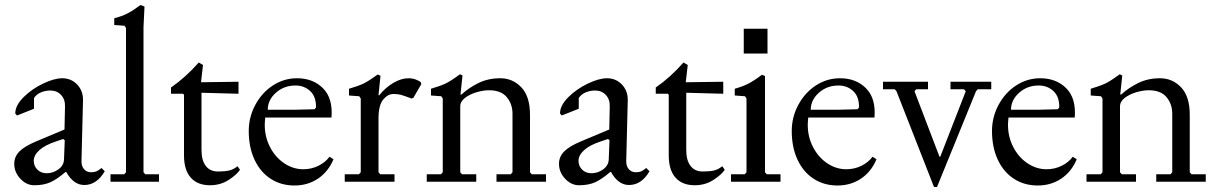

<svg xmlns="http://www.w3.org/2000/svg" viewBox="-20 -727 4858 768"><path d="M37 -72Q37 -100 57.5 -121Q78 -142 126 -162L238 -209L240 -301Q241 -329 224.5 -347Q208 -365 181 -365Q163 -365 145 -358Q127 -351 116 -335V-292L48 -265L41 -273Q41 -305 74 -338Q107 -371 152 -392.5Q197 -414 229 -414Q265 -414 289 -388.5Q313 -363 312 -325L306 -85Q305 -64 315.5 -51Q326 -38 345 -38Q357 -38 365.5 -41.5Q374 -45 386 -55L399 -42Q367 13 317 13Q274 13 245 -39H242Q208 -10 181.5 2Q155 14 117 14Q86 14 61.5 -12Q37 -38 37 -72ZM236 -89 239 -166 233 -171 206 -162Q160 -147 137.5 -126.5Q115 -106 115 -84Q115 -63 129.5 -48.5Q144 -34 167 -34Q192 -34 213.5 -49.5Q235 -65 236 -89Z M484 -615 478 -624 437 -627V-654Q468 -662 489.5 -673Q511 -684 542 -707L558 -701L554 -618V-38L561 -30H616V0H422V-30H477L484 -38Z M716 -105V-348L712 -352H664V-377Q722 -417 775 -477L792 -467L784 -398L934 -400V-352L786 -356V-127Q786 -86 803 -63.5Q820 -41 852 -41Q880 -41 896.5 -45Q913 -49 926 -59L930 -62L940 -48Q928 -29 895 -7.5Q862 14 820 14Q770 14 743 -16.5Q716 -47 716 -105Z M975 -203Q975 -259 1001.5 -308Q1028 -357 1072 -385.5Q1116 -414 1168 -414Q1232 -414 1272 -374Q1312 -334 1306 -257H1041Q1039 -237 1039 -228Q1039 -179 1060.5 -138Q1082 -97 1117.5 -73.5Q1153 -50 1193 -50Q1226 -50 1254 -64Q1282 -78 1298 -100L1314 -90Q1293 -40 1252 -12.5Q1211 15 1158 15Q1104 15 1062.5 -12Q1021 -39 998 -88.5Q975 -138 975 -203ZM1157 -288 1238 -290 1244 -297Q1245 -340 1221 -362.5Q1197 -385 1162 -385Q1116 -385 1083.5 -356Q1051 -327 1051 -288Z M1359 0V-30H1416L1423 -38V-333L1417 -342L1376 -345V-372Q1414 -383 1434.5 -393Q1455 -403 1491 -429L1502 -424L1494 -346H1497Q1522 -377 1553.5 -395.5Q1585 -414 1614 -414Q1629 -414 1643 -409Q1657 -404 1664 -397L1665 -390L1633 -335L1626 -333Q1594 -345 1582.5 -348Q1571 -351 1554 -351Q1531 -351 1512.5 -328.5Q1494 -306 1494 -252V-38L1501 -30H1558V0Z M1687 0V-30H1744L1751 -38V-333L1745 -342L1704 -345V-372Q1741 -383 1761.5 -392.5Q1782 -402 1820 -430L1830 -425L1822 -349H1826Q1854 -375 1893 -394.5Q1932 -414 1981 -414Q2031 -414 2065.5 -377.5Q2100 -341 2100 -268V-38L2107 -30H2164V0H1966V-30H2023L2030 -38V-272Q2030 -311 2007 -338.5Q1984 -366 1936 -366Q1913 -366 1886 -358Q1859 -350 1840 -335.5Q1821 -321 1821 -301V-38L1828 -30H1885V0Z M2216 -72Q2216 -100 2236.5 -121Q2257 -142 2305 -162L2417 -209L2419 -301Q2420 -329 2403.5 -347Q2387 -365 2360 -365Q2342 -365 2324 -358Q2306 -351 2295 -335V-292L2227 -265L2220 -273Q2220 -305 2253 -338Q2286 -371 2331 -392.5Q2376 -414 2408 -414Q2444 -414 2468 -388.5Q2492 -363 2491 -325L2485 -85Q2484 -64 2494.5 -51Q2505 -38 2524 -38Q2536 -38 2544.5 -41.5Q2553 -45 2565 -55L2578 -42Q2546 13 2496 13Q2453 13 2424 -39H2421Q2387 -10 2360.5 2Q2334 14 2296 14Q2265 14 2240.5 -12Q2216 -38 2216 -72ZM2415 -89 2418 -166 2412 -171 2385 -162Q2339 -147 2316.5 -126.5Q2294 -106 2294 -84Q2294 -63 2308.5 -48.5Q2323 -34 2346 -34Q2371 -34 2392.5 -49.5Q2414 -65 2415 -89Z M2655 -105V-348L2651 -352H2603V-377Q2661 -417 2714 -477L2731 -467L2723 -398L2873 -400V-352L2725 -356V-127Q2725 -86 2742 -63.5Q2759 -41 2791 -41Q2819 -41 2835.5 -45Q2852 -49 2865 -59L2869 -62L2879 -48Q2867 -29 2834 -7.5Q2801 14 2759 14Q2709 14 2682 -16.5Q2655 -47 2655 -105Z M3050 -513H2955V-612H3050ZM2904 0V-30H2959L2966 -38V-333L2960 -342L2919 -345V-372Q2951 -381 2973.5 -392.5Q2996 -404 3028 -428L3040 -423V-38L3047 -30H3102V0Z M3147 -203Q3147 -259 3173.5 -308Q3200 -357 3244 -385.5Q3288 -414 3340 -414Q3404 -414 3444 -374Q3484 -334 3478 -257H3213Q3211 -237 3211 -228Q3211 -179 3232.5 -138Q3254 -97 3289.5 -73.5Q3325 -50 3365 -50Q3398 -50 3426 -64Q3454 -78 3470 -100L3486 -90Q3465 -40 3424 -12.5Q3383 15 3330 15Q3276 15 3234.5 -12Q3193 -39 3170 -88.5Q3147 -138 3147 -203ZM3329 -288 3410 -290 3416 -297Q3417 -340 3393 -362.5Q3369 -385 3334 -385Q3288 -385 3255.5 -356Q3223 -327 3223 -288Z M3728 21H3716L3566 -362L3559 -370H3512V-400H3692V-370H3645L3638 -362L3738 -100H3741L3843 -362L3836 -370H3782V-400H3945V-370H3891L3884 -362Z M3948 -203Q3948 -259 3974.5 -308Q4001 -357 4045 -385.5Q4089 -414 4141 -414Q4205 -414 4245 -374Q4285 -334 4279 -257H4014Q4012 -237 4012 -228Q4012 -179 4033.5 -138Q4055 -97 4090.5 -73.5Q4126 -50 4166 -50Q4199 -50 4227 -64Q4255 -78 4271 -100L4287 -90Q4266 -40 4225 -12.5Q4184 15 4131 15Q4077 15 4035.5 -12Q3994 -39 3971 -88.5Q3948 -138 3948 -203ZM4130 -288 4211 -290 4217 -297Q4218 -340 4194 -362.5Q4170 -385 4135 -385Q4089 -385 4056.5 -356Q4024 -327 4024 -288Z M4326 0V-30H4383L4390 -38V-333L4384 -342L4343 -345V-372Q4380 -383 4400.5 -392.5Q4421 -402 4459 -430L4469 -425L4461 -349H4465Q4493 -375 4532 -394.5Q4571 -414 4620 -414Q4670 -414 4704.5 -377.5Q4739 -341 4739 -268V-38L4746 -30H4803V0H4605V-30H4662L4669 -38V-272Q4669 -311 4646 -338.5Q4623 -366 4575 -366Q4552 -366 4525 -358Q4498 -350 4479 -335.5Q4460 -321 4460 -301V-38L4467 -30H4524V0Z"/></svg>

Font: EB Squaramond
Style: Regular
Weight: 400
Designer: Jake Brussel Faria
Foundry: Jake Brussel Faria
Version: Version 0.002